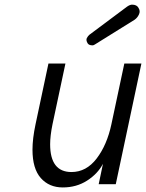

<svg xmlns="http://www.w3.org/2000/svg" viewBox="-20 -800 634 834"><path d="M368.2 -648.9 531.7 -771Q544.4 -779.8 553.7 -779.8Q574.7 -779.8 582 -765.1Q590.3 -752 583.7 -737.5Q577.1 -723.1 564.9 -714.4L393.1 -607.4Q386.7 -603 382.3 -603Q365.7 -603 360.4 -612.3Q352.5 -626 357.4 -635Q362.3 -644 368.2 -648.9ZM197.8 -173.3Q197.8 -52.7 290.5 -52.7Q355 -52.7 399.9 -111.6Q444.8 -170.4 463.9 -260.3L520 -523.9H594.2L482.9 0H408.7L427.2 -88.4Q404.3 -44.9 358.2 -15.4Q312 14.2 252.7 14.2Q193.4 14.2 157.2 -26.6Q121.1 -67.4 121.1 -149.9Q121.1 -197.3 134.3 -259.8L190.4 -523.9H264.2L208 -259.8Q197.8 -210 197.8 -173.3Z"/></svg>

Font: Tuffy
Style: Italic
Weight: 400
Italic angle: -12°
Designer: Thatcher Ulrich, Karoly Barta and Michael Everson
Version: Version 001.271